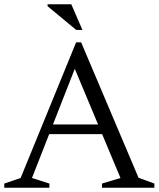

<svg xmlns="http://www.w3.org/2000/svg" viewBox="-27 -878 742 898"><path d="M175.5 -250.5V-296H506V-250.5ZM621 -46.5 695 -19.5V0H450V-19.5L536.5 -45.5L305.5 -597.5H339L122.5 -45.5L204 -19.5V0H-7V-19.5L69.5 -45.5L329 -680H352.5ZM358.5 -738H329.5L195.5 -849V-858H306.5Z"/></svg>

Font: Newsreader Text
Style: Regular
Weight: 400
Designer: Hugues Gentile
Foundry: Production Type
Version: Version 1.001